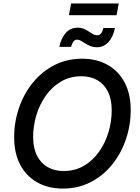

<svg xmlns="http://www.w3.org/2000/svg" viewBox="-20 -1076 804 1106"><path d="M341.8 10.3Q257.8 10.3 194.6 -25.4Q131.3 -61 96.4 -127.2Q61.5 -193.4 61.5 -285.6Q61.5 -372.6 89.1 -453.6Q116.7 -534.7 168.2 -598.6Q219.7 -662.6 292 -700.2Q364.3 -737.8 453.1 -737.8Q537.6 -737.8 600.3 -702.1Q663.1 -666.5 698 -600.6Q732.9 -534.7 732.9 -442.4Q732.9 -354.5 705.3 -273.4Q677.7 -192.4 626.2 -128.4Q574.7 -64.5 502.7 -27.1Q430.7 10.3 341.8 10.3ZM346.2 -90.8Q411.6 -90.8 463.1 -120.8Q514.6 -150.9 550.5 -201.7Q586.4 -252.4 605 -314.7Q623.5 -377 623.5 -440.9Q623.5 -504.9 601.6 -548.6Q579.6 -592.3 540.3 -614.5Q501 -636.7 448.7 -636.7Q383.3 -636.7 331.8 -606.4Q280.3 -576.2 244.4 -525.6Q208.5 -475.1 189.7 -413.1Q170.9 -351.1 170.9 -287.1Q170.9 -223.1 193.1 -179.4Q215.3 -135.7 254.9 -113.3Q294.4 -90.8 346.2 -90.8ZM538.1 -803.7Q518.6 -803.7 502 -810.3Q485.4 -816.9 471.4 -825.7Q457.5 -834.5 446 -841.1Q434.6 -847.7 424.8 -847.7Q410.6 -847.7 401.9 -835Q393.1 -822.3 389.6 -806.2H321.8Q332 -856.4 359.1 -886.5Q386.2 -916.5 426.8 -916.5Q447.3 -916.5 462.9 -909.9Q478.5 -903.3 491.5 -894.5Q504.4 -885.7 515.9 -879.2Q527.3 -872.6 539.6 -872.6Q553.7 -872.6 561.8 -882.8Q569.8 -893.1 575.7 -914.6H642.1Q631.8 -862.3 604 -833Q576.2 -803.7 538.1 -803.7ZM664.1 -1056.2 651.4 -988.3H377L389.6 -1056.2Z"/></svg>

Font: Inter 17pt Medium
Style: Italic
Weight: 500
Italic angle: -9.3988°
Version: Version 4.001;git-66647c0bb